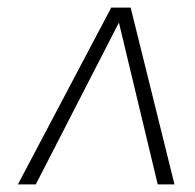

<svg xmlns="http://www.w3.org/2000/svg" viewBox="-20 -717 511 504"><path d="M27 -233 272 -697H323L438 -233H394L288 -675H301L74 -233Z"/></svg>

Font: Hanken Grotesk ExtraLight
Style: Italic
Weight: 250
Italic angle: -8°
Designer: Alfredo Marco Pradil
Foundry: Hanken Design Co.
Version: Version 3.013